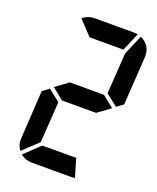

<svg xmlns="http://www.w3.org/2000/svg" viewBox="-140 -833 748 916"><g transform="rotate(20 234.5 -375.0)"><path d="M360.4 -656.2H188.5L120.1 -728.5Q147.5 -750 181.6 -750H380.9L399.4 -748ZM374 -641.6 417 -742.2Q471.7 -717.8 468.8 -656.2L453.1 -412.1L419.9 -387.7L360.4 -434.6ZM153.3 -93.8H325.2L352.5 -1L334 0H134.8Q100.6 0 76.2 -20.5ZM140.6 -106.4 63.5 -34.2Q43.9 -59.6 46.9 -93.8L61.5 -336.9L94.7 -361.3L154.3 -314.5ZM109.4 -375 173.8 -421.9H346.7L405.3 -375L340.8 -328.1H168Z"/></g></svg>

Font: 7-Segment
Style: Regular
Weight: 400
Designer: Jan Bobrowski
Version: Version 3.0